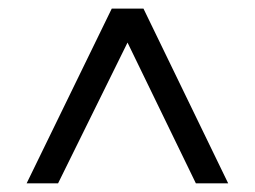

<svg xmlns="http://www.w3.org/2000/svg" viewBox="-20 -730 593 447"><path d="M42 -303.2 240.2 -710H314L511.2 -303.2H436L276.9 -630.9L115.2 -303.2Z"/></svg>

Font: Rawline Medium
Style: Regular
Weight: 500
Designer: Matt McInerney, Pablo Impallari, Rodrigo Fuenzalida
Foundry: Matt McInerney, Pablo Impallari, Rodrigo Fuenzalida
Version: Version 4.020;PS 004.020;hotconv 1.0.88;makeotf.lib2.5.64775